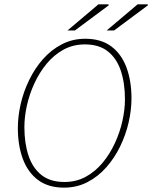

<svg xmlns="http://www.w3.org/2000/svg" viewBox="-20 -850 700 882"><path d="M274 12Q202 12 155 -23Q108 -58 85 -120Q62 -182 62 -262Q62 -315 75 -372Q88 -429 114 -482.5Q140 -536 177.5 -578.5Q215 -621 264 -646.5Q313 -672 372 -672Q444 -672 491 -637Q538 -602 561 -540Q584 -478 584 -398Q584 -345 571 -288Q558 -231 532 -177.5Q506 -124 468.5 -81.5Q431 -39 382 -13.5Q333 12 274 12ZM276 -14Q330 -14 374 -38Q418 -62 451.5 -102.5Q485 -143 508 -193Q531 -243 542.5 -295Q554 -347 554 -394Q554 -468 535 -525Q516 -582 475.5 -614Q435 -646 370 -646Q316 -646 272 -622Q228 -598 194.5 -557.5Q161 -517 138 -467Q115 -417 103.5 -365Q92 -313 92 -266Q92 -192 111 -135Q130 -78 170.5 -46Q211 -14 276 -14ZM290 -710 432 -830H478L480 -826L324 -710ZM470 -710 612 -830H658L660 -826L504 -710Z"/></svg>

Font: Source Sans 3 ExtraLight ExtraLight
Style: Italic
Weight: 250
Italic angle: -11°
Version: Version 3.052;hotconv 1.1.0;makeotfexe 2.6.0